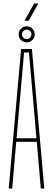

<svg xmlns="http://www.w3.org/2000/svg" viewBox="-20 -1081 304 1101"><path d="M30 0 101 -800H163L234 0H214L191 -268H73L50 0ZM75 -288H189L174 -462L146 -780H118L90 -461ZM133 -838Q114.5 -838 100.8 -851.2Q87 -864.5 87 -884Q87 -903 100.8 -916.5Q114.5 -930 133 -930Q152 -930 165.5 -916.5Q179 -903 179 -884Q179 -864.5 165.5 -851.2Q152 -838 133 -838ZM133 -857Q144.5 -857 152.2 -865Q160 -873 160 -884Q160 -895.5 152.2 -903.2Q144.5 -911 133 -911Q122 -911 114 -903.2Q106 -895.5 106 -884Q106 -873 114 -865Q122 -857 133 -857ZM120.5 -962 175.5 -1061H199.5L144.5 -962Z"/></svg>

Font: Big Shoulders Thin
Style: Regular
Weight: 100
Designer: Patric King
Foundry: XO Type Co
Version: Version 2.002